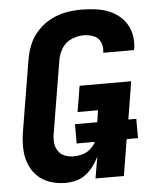

<svg xmlns="http://www.w3.org/2000/svg" viewBox="-53 -788 683 842"><g transform="rotate(-5 288.0 -367.5)"><path d="M202 8Q224 8 247 2.5Q270 -3 290 -18Q310 -33 324.5 -52.5Q339 -72 350 -94L334 0H459L485 -160H535V-245H500L527 -411H300L281 -297H371L363 -245H265V-160H345Q336 -142 320 -128.5Q304 -115 285 -110Q266 -105 247 -105Q226 -105 207.5 -112.5Q189 -120 178.5 -136.5Q168 -153 166.5 -173.5Q165 -194 169 -215L221 -529Q225 -556 240 -581Q255 -606 282 -618Q309 -630 336 -630Q359 -630 380 -622Q401 -614 410.5 -593Q420 -572 416 -549V-546H551L553 -553Q558 -588 550 -621Q542 -654 520.5 -679Q499 -704 469 -718.5Q439 -733 405 -738Q371 -743 336 -743Q303 -743 269 -737Q235 -731 203 -714.5Q171 -698 145.5 -671.5Q120 -645 106.5 -613Q93 -581 87 -547L35 -233Q29 -197 29.5 -161.5Q30 -126 41.5 -94Q53 -62 76.5 -38Q100 -14 133 -3Q166 8 202 8Z"/></g></svg>

Font: Iosevka Sparkle XBdObl
Style: Regular
Weight: 800
Italic angle: -9°
Designer: Belleve Invis
Foundry: Belleve Invis
Version: Version 4.5.0; ttfautohint (v1.8.3)